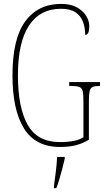

<svg xmlns="http://www.w3.org/2000/svg" viewBox="-20 -744 540 985"><path d="M288 10Q162 10 103 -85Q44 -180 44 -358Q44 -546 110 -635Q176 -724 293 -724Q343 -724 375 -706Q407 -688 422.5 -662Q438 -636 438 -611Q438 -586 432.5 -575.5Q427 -565 417 -565Q417 -602 405.5 -632.5Q394 -663 367 -681Q340 -699 293 -699Q185 -699 128.5 -612.5Q72 -526 72 -358Q72 -192 122 -103.5Q172 -15 288 -15Q326 -15 357.5 -21Q389 -27 408 -40V-226Q408 -261 404 -277Q400 -293 386.5 -298Q373 -303 346 -303H335V-323H493V-303H489Q467 -303 455.5 -298Q444 -293 440 -276.5Q436 -260 436 -225V-27Q404 -8 369.5 1Q335 10 288 10ZM257 208Q262 171 266.5 136Q271 101 273 61H312V71Q307 92 300 119.5Q293 147 285 174Q277 201 269 221H257Z"/></svg>

Font: Noto Serif Khmer ExtraCondensed Thin
Style: Regular
Weight: 100
Width: 2
Designer: Danh Hong and the Monotype Design Team
Foundry: Monotype Imaging Inc.
Version: Version 2.004; ttfautohint (v1.8.4.7-5d5b)